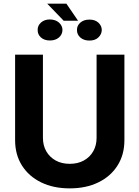

<svg xmlns="http://www.w3.org/2000/svg" viewBox="-20 -1029 769 1059"><path d="M512.7 -727.5H666.2V-255.9Q666.2 -176.2 628.5 -116.4Q590.8 -56.5 522.9 -23.3Q455.1 10 364.6 10Q274.2 10 206.4 -23.3Q138.6 -56.5 100.9 -116.4Q63.3 -176.2 63.3 -255.9V-727.5H216.8V-268.6Q216.8 -226.8 235.3 -194.5Q253.7 -162.2 287 -143.8Q320.2 -125.4 364.6 -125.4Q409.4 -125.4 442.6 -143.8Q475.8 -162.2 494.2 -194.5Q512.7 -226.8 512.7 -268.6ZM346.3 -1008.6 410.5 -914.8H331.1L240.6 -1008.6ZM187.7 -863.7Q187.2 -887.7 206 -904.6Q224.8 -921.5 254.7 -921.7Q286 -921.5 305.1 -904.6Q324.1 -887.7 324.6 -863.7Q324.1 -838.6 304.9 -822.1Q285.6 -805.7 255.1 -805.7Q224.4 -805.7 205.8 -822.4Q187.2 -839.2 187.7 -863.7ZM404.5 -863.7Q404.2 -887.9 423.4 -904.5Q442.7 -921.1 473.4 -920.9Q504.1 -921.1 522.5 -904.2Q540.9 -887.3 541.4 -863.7Q540.9 -840 522.7 -822.6Q504.5 -805.1 473.4 -805.3Q442.7 -805.1 423.4 -821.8Q404.2 -838.6 404.5 -863.7Z"/></svg>

Font: GitLab Sans
Style: Regular
Weight: 400
Designer: Rasmus Andersson
Foundry: Modifications by GitLab B.V., manufactured by rsms
Version: Version 4.000;git-c8fb6b7